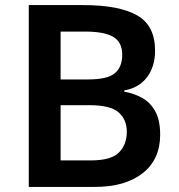

<svg xmlns="http://www.w3.org/2000/svg" viewBox="-20 -734 703 754"><path d="M307 -714Q447 -714 518 -674Q589 -634 589 -535Q589 -473 557.5 -431Q526 -389 468 -379V-374Q508 -367 540 -348.5Q572 -330 590.5 -295.5Q609 -261 609 -205Q609 -108 540.5 -54Q472 0 353 0H93V-714ZM325 -422Q402 -422 431 -446.5Q460 -471 460 -519Q460 -568 425 -589Q390 -610 314 -610H218V-422ZM218 -321V-104H336Q416 -104 447 -135Q478 -166 478 -217Q478 -264 446 -292.5Q414 -321 330 -321Z"/></svg>

Font: Noto Sans New Tai Lue SemiBold
Style: Regular
Weight: 600
Version: Version 2.003